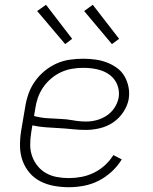

<svg xmlns="http://www.w3.org/2000/svg" viewBox="-20 -773 640 801"><path d="M267 8Q236 8 205.5 2.5Q175 -3 148.5 -16.5Q122 -30 103 -52.5Q84 -75 74 -103Q64 -131 63.5 -162.5Q63 -194 68 -226L85 -326Q89 -353 98.5 -380.5Q108 -408 125 -432.5Q142 -457 165.5 -476.5Q189 -496 216 -508Q243 -520 271.5 -524Q300 -528 327 -528Q353 -528 378 -524.5Q403 -521 425.5 -512.5Q448 -504 467.5 -490Q487 -476 499 -455.5Q511 -435 516 -410.5Q521 -386 517 -360Q512 -332 494.5 -305.5Q477 -279 451.5 -262Q426 -245 396.5 -238Q367 -231 338 -231Q310 -231 282 -234Q254 -237 226 -238.5Q198 -240 170 -242Q142 -244 115 -250L110 -219Q106 -194 106 -169Q106 -144 114 -121.5Q122 -99 137 -80.5Q152 -62 172.5 -50.5Q193 -39 217.5 -34.5Q242 -30 267 -30Q293 -30 319.5 -35Q346 -40 371 -52Q396 -64 417 -83Q438 -102 453 -126L488 -108Q471 -80 446 -57Q421 -34 391.5 -19Q362 -4 330 2Q298 8 267 8ZM340 -266Q362 -266 384 -272Q406 -278 425.5 -291Q445 -304 458 -324Q471 -344 475 -366Q478 -385 474 -403.5Q470 -422 460 -437Q450 -452 435 -462.5Q420 -473 402.5 -479Q385 -485 366 -487.5Q347 -490 327 -490Q304 -490 280.5 -486Q257 -482 235 -472Q213 -462 193.5 -445.5Q174 -429 160 -408.5Q146 -388 138 -365Q130 -342 127 -319L122 -289Q148 -282 175.5 -280Q203 -278 230.5 -277Q258 -276 285 -271Q312 -266 340 -266ZM447 -589 331 -727 367 -753 477 -611ZM252 -589 135 -727 172 -753 281 -611Z"/></svg>

Font: Iosevka SS04 XLt Ex
Style: Italic
Weight: 200
Width: 7
Italic angle: -9°
Monospace: yes
Designer: Belleve Invis
Foundry: Belleve Invis
Version: Version 19.0.0; ttfautohint (v1.8.4)